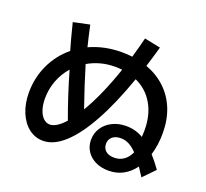

<svg xmlns="http://www.w3.org/2000/svg" viewBox="-135 -937 1207 1127"><g transform="rotate(20 469.0 -373.5)"><path d="M491.2 -108.4Q491.2 -149.9 512.9 -183.3Q534.7 -216.8 573 -235.8Q611.3 -254.9 659.2 -254.9Q716.8 -254.9 766.1 -226.1Q767.6 -247.6 767.6 -268.6Q767.6 -362.8 728 -430.9Q688.5 -499 616.2 -531.7Q556.6 -362.3 491.9 -244.9Q427.2 -127.4 360.4 -66.7Q293.5 -5.9 227.5 -5.9Q177.7 -5.9 138.2 -36.6Q98.6 -67.4 76.2 -121.8Q53.7 -176.3 53.7 -244.1Q53.7 -338.4 91.6 -418.9Q129.4 -499.5 198.2 -556.2Q180.2 -617.2 154.3 -720.7L255.9 -742.2Q272.5 -664.6 286.1 -611.3Q377.9 -653.3 486.3 -653.3Q518.1 -653.3 552.2 -649.4Q574.2 -726.6 585.9 -775.4L686.5 -754.9Q666 -682.6 648.4 -627Q718.8 -601.1 769.5 -553.2Q820.3 -505.4 847.2 -438.2Q874 -371.1 874 -289.1Q874 -213.4 854.5 -150.4Q882.8 -119.6 915 -74.2L844.7 -2Q824.7 -33.7 809.1 -56.6Q779.8 -16.6 739.5 5.4Q699.2 27.3 648.4 27.3Q603 27.3 567.1 10Q531.2 -7.3 511.2 -38.3Q491.2 -69.3 491.2 -108.4ZM232.4 -109.4Q273.4 -109.4 325.2 -167Q274.9 -303.7 232.4 -452.1Q195.3 -410.2 174.8 -356.9Q154.3 -303.7 154.3 -244.1Q154.3 -205.1 164.3 -174.3Q174.3 -143.6 192.1 -126.5Q210 -109.4 232.4 -109.4ZM392.1 -261.7Q462.9 -381.8 522.5 -557.1Q499 -559.6 478.5 -559.6Q386.2 -559.6 309.6 -515.1Q345.2 -396 392.1 -261.7ZM654.3 -55.7Q688 -55.7 713.6 -73.7Q739.3 -91.8 754.4 -125.5Q728.5 -152.3 704.3 -164.6Q680.2 -176.8 654.3 -176.8Q620.6 -176.8 601.3 -160.4Q582 -144 582 -116.2Q582 -88.4 601.3 -72Q620.6 -55.7 654.3 -55.7Z"/></g></svg>

Font: Pretendard JP SemiBold
Style: Regular
Weight: 600
Designer: Base glyphs from Inter by Rasmus Andersson; Hangeul glyphs from Noto Sans CJK(Source Han Sans) by Jang Soo-young and Kan
Foundry: Kil Hyung-jin
Version: Version 1.309